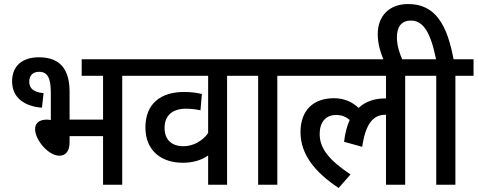

<svg xmlns="http://www.w3.org/2000/svg" viewBox="-20 -916 2368 952"><path d="M173 -632C94 -632 40 -592 40 -513C40 -432 100 -389 188 -382L196 -454C147 -459 125 -477 125 -511C125 -542 143 -560 174 -560C217 -560 232 -527 232 -455V-321L214 -323C170 -323 154 -302 154 -276C154 -222 220 -144 274 -144C304 -144 325 -164 325 -211V-241H491V0H586V-540H676V-622H385V-540H491V-323H325V-460C325 -563 286 -632 173 -632Z M1196 -540V-622H663V-540H1012V-256C984 -217 938 -191 890 -191C829 -191 796 -225 796 -282C796 -346 838 -377 902 -377C928 -377 951 -374 974 -369L981 -450C956 -456 926 -460 893 -460C778 -460 701 -403 701 -284C701 -169 780 -109 886 -109C935 -109 978 -121 1012 -145V0H1106V-540Z M1355 -540H1445V-622H1183V-540H1260V0H1355Z M1432 -540H1894V-428C1893 -428 1891 -428 1889 -428C1836 -428 1791 -412 1758 -381C1726 -411 1687 -429 1635 -429C1538 -429 1470 -373 1470 -261C1470 -149 1543 -61 1659 16L1718 -51C1610 -123 1565 -181 1565 -252C1565 -310 1595 -346 1647 -346C1675 -346 1697 -336 1714 -321C1700 -291 1691 -255 1686 -213L1776 -188C1793 -306 1832 -347 1892 -347H1894V0H1989V-540H2079V-622H1432Z M2238 -540H2328V-622H2229C2197 -793 2139 -896 2004 -896C1909 -896 1853 -836 1853 -747C1853 -704 1864 -660 1884 -615H1977C1960 -653 1948 -693 1948 -730C1948 -783 1970 -814 2018 -814C2079 -814 2116 -753 2142 -622H2066V-540H2143V0H2238Z"/></svg>

Font: Noto Sans Devanagari SemiCondensed Medium
Style: Regular
Weight: 500
Width: 4
Designer: Jelle Bosma - Monotype Design Team
Foundry: Monotype Imaging Inc.
Version: Version 2.004